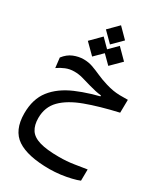

<svg xmlns="http://www.w3.org/2000/svg" viewBox="-251 -841 1087 1257"><g transform="rotate(30 293.0 -213.0)"><path d="M340.8 312Q176.3 312 96.4 258.8Q16.6 205.6 16.6 77.6Q16.6 -30.8 70.6 -99.6Q124.5 -168.5 223.6 -211.2Q322.8 -253.9 457 -282.2L458.5 -250.5L392.6 -259.3V-274.4Q371.1 -276.4 347.9 -281.5Q324.7 -286.6 297.4 -294.4Q258.8 -305.7 228.3 -314.2Q197.8 -322.8 164.1 -322.8Q129.9 -322.8 99.9 -310.5Q69.8 -298.3 43.9 -279.8L35.2 -354.5Q64 -392.1 101.8 -407.5Q139.6 -422.9 177.7 -422.9Q213.9 -422.9 245.6 -411.6Q277.3 -400.4 311.8 -384.8Q346.2 -369.1 391.1 -355.5Q421.9 -346.2 446.8 -342Q471.7 -337.9 498 -337.2Q524.4 -336.4 559.6 -337.4L558.1 -239.3Q418.5 -207.5 318.4 -170.4Q218.3 -133.3 164.8 -79.1Q111.3 -24.9 111.3 58.1Q111.3 111.8 133.3 146Q155.3 180.2 208.7 196Q262.2 211.9 355.5 211.9Q415 211.9 466.8 203.6Q518.6 195.3 559.6 189L558.6 274.4Q536.6 283.7 501.2 292.2Q465.8 300.8 424.1 306.4Q382.3 312 340.8 312ZM276.9 -592.8 204.6 -665 276.9 -737.8 349.1 -665ZM337.4 -465.8 261.7 -541 337.4 -617.2 413.1 -541ZM215.3 -465.8 139.6 -541 215.3 -617.2 291 -541Z"/></g></svg>

Font: Cascadia Code
Style: Regular
Weight: 400
Designer: Aaron Bell
Foundry: Saja Typeworks
Version: Version 2404.023